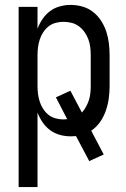

<svg xmlns="http://www.w3.org/2000/svg" viewBox="-20 -548 515 783"><path d="M56 215V-520H133V-431Q141 -452 153.5 -470.5Q166 -489 184 -502.5Q202 -516 224 -522Q246 -528 268 -528Q293 -528 317 -521Q341 -514 360 -499Q379 -484 392.5 -463Q406 -442 413.5 -419Q421 -396 424 -371.5Q427 -347 427 -323V-197Q427 -172 423.5 -146.5Q420 -121 411.5 -96.5Q403 -72 388.5 -51Q374 -30 352 -15L403 82L344 109L290 7Q285 7 279.5 7.5Q274 8 268 8Q246 8 224 2Q202 -4 184 -17.5Q166 -31 153.5 -49.5Q141 -68 133 -89V215ZM238 -61Q242 -61 246 -61.5Q250 -62 254 -62L208 -151L267 -178L314 -89Q324 -100 331 -113Q338 -126 342.5 -139.5Q347 -153 348.5 -168Q350 -183 350 -197V-323Q350 -339 348 -356Q346 -373 340 -388.5Q334 -404 324.5 -417.5Q315 -431 301.5 -441Q288 -451 271.5 -455Q255 -459 238 -459Q222 -459 206 -454.5Q190 -450 177.5 -440Q165 -430 156 -416Q147 -402 142 -386.5Q137 -371 135 -355Q133 -339 133 -323V-197Q133 -181 135 -165Q137 -149 142 -133.5Q147 -118 156 -104Q165 -90 177.5 -80Q190 -70 206 -65.5Q222 -61 238 -61Z"/></svg>

Font: Iosevka QP
Style: Regular
Weight: 400
Designer: Belleve Invis
Foundry: Belleve Invis
Version: Version 20.0.0; ttfautohint (v1.8.4)